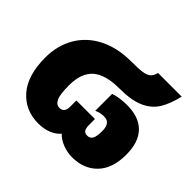

<svg xmlns="http://www.w3.org/2000/svg" viewBox="-138 -736 923 923"><g transform="rotate(45 323.0 -274.5)"><path d="M20 -234Q20 -315 57 -378.5Q94 -442 163.5 -477Q233 -512 326 -512Q376 -512 400 -515.5Q424 -519 437 -529.5Q450 -540 456 -564H617Q602 -501 577.5 -461.5Q553 -422 505.5 -401Q458 -380 380 -380Q282 -380 238.5 -341Q195 -302 195 -220Q195 -157 206.5 -133.5Q218 -110 239 -110Q272 -110 272 -151V-193H398V-152Q398 -132 404.5 -121Q411 -110 428 -110Q447 -110 455.5 -125Q464 -140 464 -178Q464 -233 421 -233Q394 -233 371 -222V-337Q387 -343 411.5 -346.5Q436 -350 460 -350Q541 -350 583.5 -306.5Q626 -263 626 -178Q626 -85 578 -35Q530 15 449 15Q418 15 386.5 3Q355 -9 335 -30Q316 -8 286.5 3.5Q257 15 220 15Q131 15 75.5 -48.5Q20 -112 20 -234Z"/></g></svg>

Font: Prompt ExtraBold
Style: Regular
Weight: 800
Designer: Katatrad Team
Foundry: CadsonDemak
Version: Version 1.001